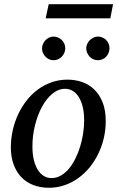

<svg xmlns="http://www.w3.org/2000/svg" viewBox="-20 -867 549 899"><path d="M374 -304.2Q374 -339.8 367.2 -367.2Q360.4 -394.5 348.6 -413.1Q336.9 -431.6 320.6 -441.4Q304.2 -451.2 285.2 -451.2Q252.4 -451.2 224.4 -427.5Q196.3 -403.8 175.8 -365.5Q155.3 -327.1 143.6 -279.1Q131.8 -231 131.8 -182.1Q131.8 -145 138.7 -117.2Q145.5 -89.4 157.7 -70.6Q169.9 -51.8 186 -42.5Q202.1 -33.2 221.2 -33.2Q244.6 -33.2 265.4 -45.2Q286.1 -57.1 303 -77.4Q319.8 -97.7 333 -124.5Q346.2 -151.4 355.5 -181.4Q364.7 -211.4 369.4 -243.2Q374 -274.9 374 -304.2ZM475.1 -299.8Q475.1 -259.3 466.1 -220.5Q457 -181.6 440.2 -147Q423.3 -112.3 399.7 -83.3Q376 -54.2 346.4 -33Q316.9 -11.7 282.2 0.2Q247.6 12.2 209 12.2Q168 12.2 134.8 -1Q101.6 -14.2 78.6 -38.8Q55.7 -63.5 43.2 -98.4Q30.8 -133.3 30.8 -176.8Q30.8 -217.3 39.6 -256.6Q48.3 -295.9 64.7 -331.1Q81.1 -366.2 104.5 -396.2Q127.9 -426.3 157.5 -448Q187 -469.7 221.9 -481.9Q256.8 -494.1 295.9 -494.1Q332 -494.1 364.5 -482.9Q397 -471.7 421.6 -447.8Q446.3 -423.8 460.7 -387.2Q475.1 -350.6 475.1 -299.8ZM285.6 -641.1Q285.6 -629.9 281.2 -619.6Q276.9 -609.4 269.3 -601.6Q261.7 -593.8 251.7 -589.4Q241.7 -585 230.5 -585Q219.7 -585 210 -589.4Q200.2 -593.8 192.9 -601.6Q185.5 -609.4 181.2 -619.1Q176.8 -628.9 176.8 -640.1Q176.8 -650.9 181.2 -660.9Q185.5 -670.9 192.9 -678.7Q200.2 -686.5 210 -691.2Q219.7 -695.8 230.5 -695.8Q241.7 -695.8 251.7 -691.4Q261.7 -687 269.3 -679.7Q276.9 -672.4 281.2 -662.4Q285.6 -652.3 285.6 -641.1ZM492.7 -641.1Q492.7 -629.9 488.5 -619.6Q484.4 -609.4 477.1 -601.6Q469.7 -593.8 459.7 -589.4Q449.7 -585 438.5 -585Q427.2 -585 417.2 -589.4Q407.2 -593.8 399.9 -601.6Q392.6 -609.4 388.2 -619.6Q383.8 -629.9 383.8 -641.1Q383.8 -651.4 388.4 -661.4Q393.1 -671.4 400.6 -679Q408.2 -686.5 418.2 -691.2Q428.2 -695.8 438.5 -695.8Q449.7 -695.8 459.7 -691.4Q469.7 -687 477.1 -679.7Q484.4 -672.4 488.5 -662.4Q492.7 -652.3 492.7 -641.1ZM496.6 -781.2H193.8L208 -847.2H509.3Z"/></svg>

Font: Charis SIL Am
Style: Italic
Weight: 400
Italic angle: -11°
Foundry: SIL International
Version: Version 5.000